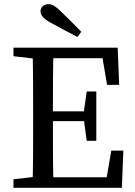

<svg xmlns="http://www.w3.org/2000/svg" viewBox="-20 -897 643 917"><path d="M44.3 0H185.5V-55.8H175.2L44.3 -40.8V0ZM135.3 0H235.7C232.7 -103 232.7 -207 232.7 -321.5V-359.3C232.7 -464.3 232.7 -568.3 235.7 -669.3H135.3C138.3 -566.3 138.3 -462.3 138.3 -359.3V-310C138.3 -205 138.3 -101 135.3 0ZM185.5 0H562.1L569.1 -177.7H511.5L484.6 -20.3L519.6 -50.3H185.5V0ZM185.5 -318.5H411.2V-365.2H185.5V-318.5ZM394.2 -224.5H440V-460.2H394.2L379.2 -354.8V-334.9L394.2 -224.5ZM44.3 -628.5 175.2 -613.5H185.5V-669.3H44.3V-628.5ZM491.5 -491.6H549.1L542.1 -669.3H185.5V-618.9H499.6L464.6 -648.9L491.5 -491.6ZM368.2 -745.3C337.8 -776.6 306.4 -807.9 274.2 -839.1C246 -867.2 228.9 -877.2 211.5 -877.2C190.9 -877.2 173.5 -863.5 173.5 -843.1C173.5 -825.1 186.3 -807.6 224 -787.5C264.7 -765.4 307.2 -742.4 349.7 -720.4L368.2 -745.3Z"/></svg>

Font: Source Serif Variable
Style: Regular
Weight: 389
Designer: Frank Grießhammer
Foundry: Adobe Systems Incorporated
Version: Version 3.001;hotconv 1.0.111;makeotfexe 2.5.65597